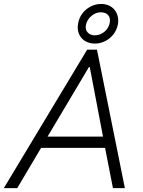

<svg xmlns="http://www.w3.org/2000/svg" viewBox="-51 -978 741 998"><path d="M401.9 -719.7H453.1L598.1 0H536.1L495.1 -209.5H162.6L38.6 0H-31.2ZM353 -835.9Q353 -845.2 355.5 -858.4Q360.8 -887.2 378.4 -909.7Q396 -932.1 421.4 -944.8Q446.8 -957.5 474.6 -957.5Q501 -957.5 521.2 -946.3Q541.5 -935.1 552.5 -915Q563.5 -895 563.5 -870.6Q563.5 -859.4 561.5 -849.6Q555.7 -821.3 538.3 -799.1Q521 -776.9 495.6 -764.2Q470.2 -751.5 441.9 -751.5Q416.5 -751.5 396.2 -762Q376 -772.5 364.5 -791.7Q353 -811 353 -835.9ZM520.5 -872.1Q520.5 -891.6 507.8 -902.8Q495.1 -914.1 472.7 -914.1Q446.8 -914.1 424.3 -895.3Q401.9 -876.5 395.5 -848.1Q394.5 -844.2 394.5 -837.4Q394.5 -818.4 407.7 -806.4Q420.9 -794.4 441.4 -794.4Q462.4 -794.4 480.7 -805.2Q499 -815.9 509.8 -834Q520.5 -852.1 520.5 -872.1ZM484.4 -268.1 415.5 -629.9H411.6L196.3 -268.1Z"/></svg>

Font: Reddit Sans Vanilla Light
Style: Italic
Weight: 300
Italic angle: -11.25°
Designer: Stephen Hutchings
Version: Version 1.013